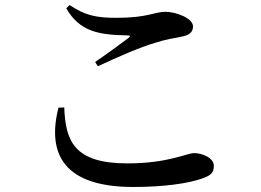

<svg xmlns="http://www.w3.org/2000/svg" viewBox="-20 -733 1040 765"><path d="M244 -700C298 -605 378 -594 487 -592C500 -592 501 -589 491 -581C459 -557 403 -516 359 -486L370 -469C451 -507 541 -546 597 -562C639 -576 674 -581 704 -587C735 -593 749 -605 749 -628C749 -660 682 -686 639 -686C595 -686 570 -662 444 -662C364 -662 320 -671 257 -713ZM236 -305C241 -170 276 -82 488 -82C650 -82 725 -123 753 -123C785 -123 832 -105 832 -72C832 -45 821 -34 783 -21C732 -3 637 12 511 12C235 12 166 -119 213 -304Z"/></svg>

Font: Noto Serif CJK KR SemiBold
Style: Regular
Weight: 600
Designer: Ryoko NISHIZUKA 西塚涼子 (kana & ideographs); Frank Grießhammer (Latin, Greek & Cyrillic); Wenlong ZHANG 张文龙 (bopomofo); San
Foundry: Adobe
Version: Version 2.001;hotconv 1.1.0;makeotfexe 2.6.0